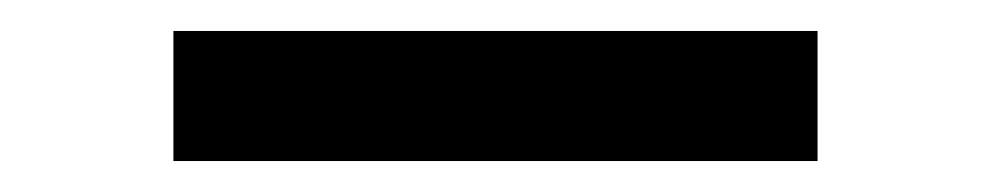

<svg xmlns="http://www.w3.org/2000/svg" viewBox="-20 -20 640 124"><path d="M92 84V0H508V84Z"/></svg>

Font: Iosevka Slab Medium Extended
Style: Regular
Weight: 500
Width: 7
Monospace: yes
Designer: Belleve Invis
Foundry: Belleve Invis
Version: Version 11.1.1; ttfautohint (v1.8.3)